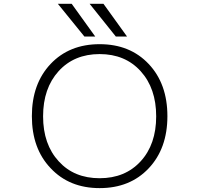

<svg xmlns="http://www.w3.org/2000/svg" viewBox="-20 -972 1040 1003"><path d="M287.1 -128.9Q367.2 -41 500.5 -41Q633.8 -41 714.8 -129.4Q795.9 -217.8 795.9 -364.3Q795.9 -510.7 714.8 -600.1Q633.8 -689.5 500.5 -689.5Q367.2 -689.5 286.1 -600.1Q205.1 -510.7 205.1 -364.3Q205.1 -217.8 287.1 -128.9ZM244.1 -93.8Q146.5 -196.3 146.5 -365.2Q146.5 -534.2 244.1 -637.7Q341.8 -741.2 500.5 -741.2Q659.2 -741.2 756.8 -637.7Q854.5 -534.2 854.5 -365.2Q854.5 -196.3 756.8 -92.8Q659.2 10.7 500.5 10.7Q341.8 10.7 244.1 -93.8ZM585 -781.2 448.2 -952.1H520.5L643.6 -781.2ZM420.9 -781.2 282.2 -952.1H354.5L477.5 -781.2Z"/></svg>

Font: Gen Shin Gothic Monospace Light
Style: Regular
Weight: 300
Designer: [Source Han Sans]
Ryoko NISHIZUKA  (kana & ideographs); Paul D. Hunt (Latin, Greek & Cyrillic); Wenlong ZHANG  (bopomofo
Version: Version 1.002.20150607